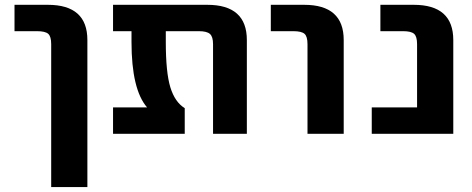

<svg xmlns="http://www.w3.org/2000/svg" viewBox="-20 -543 1923 782"><path d="M39.1 -416V-523.4H174.8Q335.9 -523.4 335.9 -379.9V218.8H188.5V-363.3Q188.5 -394.5 176.3 -405.3Q164.1 -416 130.9 -416Z M985.4 2H847.7V-363.3Q847.7 -393.6 835 -404.8Q822.3 -416 790 -416H655.3V-372.1Q655.3 -248 673.8 -187.5Q692.4 -127 732.4 -102.5V2H440.4V-105.5H579.1Q515.6 -178.7 515.6 -372.1V-416H440.4V-523.4H824.2Q985.4 -523.4 985.4 -379.9Z M1083 -416V-523.4H1218.8Q1379.9 -523.4 1379.9 -379.9V2H1232.4V-363.3Q1232.4 -394.5 1220.2 -405.3Q1208 -416 1174.8 -416Z M1494.1 2V-105.5H1678.7V-363.3Q1678.7 -394.5 1666.5 -405.3Q1654.3 -416 1622.1 -416H1529.3V-523.4H1665Q1826.2 -523.4 1826.2 -379.9V2Z"/></svg>

Font: Nasu
Style: Bold
Weight: 700
Designer: Ryoko NISHIZUKA (kana &amp; ideographs); Paul D. Hunt (Latin, Greek &amp; Cyrillic); Wenlong ZHANG (bopomofo); Sandoll C
Version: Version 2014.1215